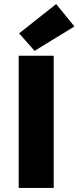

<svg xmlns="http://www.w3.org/2000/svg" viewBox="-20 -924 386 944"><path d="M72 0V-650H244V0ZM150 -674 74 -760 256 -904 346 -794Z"/></svg>

Font: Assistant ExtraLight ExtraBold
Style: Regular
Weight: 800
Version: Version 3.000